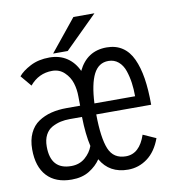

<svg xmlns="http://www.w3.org/2000/svg" viewBox="-77 -730 725 809"><g transform="rotate(-10 285.0 -325.0)"><path d="M180 -525.5 291 -662.5H381L242.5 -525.5ZM173.5 -45.5Q208.5 -45.5 232.8 -66.2Q257 -87 267 -115Q255 -166 253.5 -241.5H201Q180 -241.5 161.8 -237.5Q143.5 -233.5 125.2 -223.8Q107 -214 96.2 -193.8Q85.5 -173.5 85.5 -144Q85.5 -45.5 173.5 -45.5ZM403.5 -454.5Q361.5 -454.5 340.2 -412.8Q319 -371 315 -288.5H489Q489 -319.5 485.2 -346.2Q481.5 -373 472.8 -398.8Q464 -424.5 446.2 -439.5Q428.5 -454.5 403.5 -454.5ZM23 -143Q23 -183 36.8 -212.2Q50.5 -241.5 75.2 -258Q100 -274.5 130 -282Q160 -289.5 196.5 -289.5H254L253.5 -329Q253.5 -359.5 245 -386.8Q236.5 -414 215.2 -434.2Q194 -454.5 163 -454.5Q105.5 -454.5 67 -408.5L28 -455Q44.5 -475.5 79.5 -493.8Q114.5 -512 161.5 -512Q204.5 -512 235.8 -491.2Q267 -470.5 284 -433Q322 -512 406 -512Q445 -512 473 -493.5Q501 -475 517.5 -439.2Q534 -403.5 541.8 -354.8Q549.5 -306 549.5 -241.5H314.5Q315.5 -140 335 -93Q354.5 -46 407.5 -46Q466 -46 492 -123.5L547 -99Q527 -44 489.8 -16.5Q452.5 11 407 11Q327 11 290 -54Q272.5 -27.5 241.5 -8.2Q210.5 11 165.5 11Q97 11 60 -29Q23 -69 23 -143Z"/></g></svg>

Font: League Mono Narrow Light
Style: Regular
Weight: 300
Width: 3
Designer: Tyler Finck
Foundry: The League of Moveable Type / Tyler Finck
Version: Version 2.210